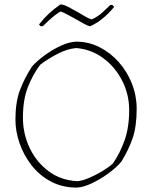

<svg xmlns="http://www.w3.org/2000/svg" viewBox="-20 -840 692 871"><path d="M328 11Q262 11 210 -17Q158 -45 122.5 -91Q87 -137 68.5 -191Q50 -245 50 -297Q50 -376 70 -430Q90 -484 125 -538Q147 -563 182.5 -589Q218 -615 256 -632.5Q294 -650 326 -651Q382 -651 431.5 -626Q481 -601 519 -558Q557 -515 578.5 -460.5Q600 -406 600 -347Q600 -266 581.5 -212.5Q563 -159 530 -106Q507 -79 470.5 -52.5Q434 -26 395.5 -8Q357 10 328 11ZM331 -18Q354 -20 384.5 -33Q415 -46 444 -63.5Q473 -81 492 -98Q524 -144 545 -203Q566 -262 566 -340Q566 -413 533.5 -475.5Q501 -538 446.5 -577.5Q392 -617 325 -622Q283 -618 239.5 -595Q196 -572 162 -546Q129 -502 106.5 -445Q84 -388 84 -306Q84 -234 114 -170Q144 -106 199.5 -64Q255 -22 331 -18ZM164 -721 157 -729Q179 -757 201.5 -778Q224 -799 254 -820Q268 -820 289 -809Q310 -798 333 -785Q350 -775 366 -765.5Q382 -756 396 -752Q422 -763 444.5 -783.5Q467 -804 481 -818H489L498 -809Q474 -779 445.5 -756Q417 -733 389 -721Q381 -721 360.5 -732.5Q340 -744 317 -757Q299 -767 283 -775.5Q267 -784 255 -788Q245 -783 229.5 -771Q214 -759 199 -745Q184 -731 174 -721Z"/></svg>

Font: Labrada ExtraLight
Style: Regular
Weight: 200
Designer: Mercedes Jáuregui
Foundry: Omnibus-Type Team
Version: Version 1.000; ttfautohint (v1.8.4.7-5d5b)